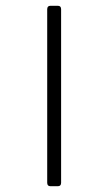

<svg xmlns="http://www.w3.org/2000/svg" viewBox="-20 -643 326 663"><path d="M143 -12V-611Q143 -623 154 -623H180Q191 -623 191 -611V-12Q191 0 180 0H154Q143 0 143 -12Z"/></svg>

Font: Rajdhani
Style: Regular
Weight: 400
Designer: Satya Rajpurohit, Jyotish Sonowal
Foundry: Indian Type Foundry
Version: Version 1.201 February 1, 2022